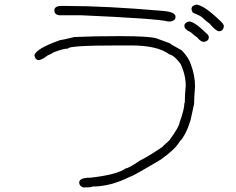

<svg xmlns="http://www.w3.org/2000/svg" viewBox="-20 -659 1040 845"><path d="M240.7 -632.8H273.9Q444.3 -632.8 693.8 -611.3Q752.4 -606.9 752.4 -585.9V-584Q752.4 -568.4 731 -564.5H719.2Q677.2 -576.7 338.4 -591.8H240.7Q219.2 -595.2 219.2 -613.3Q219.2 -628.9 240.7 -632.8ZM506.3 -500Q637.7 -500 668.5 -490.2L727.1 -468.8Q730 -464.4 779.8 -437.5Q811.5 -404.8 820.8 -373Q838.4 -327.1 838.4 -277.3Q834.5 -230 834.5 -210.9V-203.1L818.8 -130.9Q798.8 -64.9 770 -35.2Q752 -2.9 688 43Q560.5 119.1 551.3 119.1Q466.8 162.1 385.3 162.1Q385.3 166 346.2 166Q328.6 159.7 328.6 144.5Q328.6 123 377.4 123Q493.7 110.4 533.7 82Q545.4 82 594.2 48.8Q639.2 25.4 693.8 -11.7Q697.3 -16.6 725.1 -41Q770 -103.5 770 -119.1Q791.5 -177.7 791.5 -205.1Q793.5 -205.1 793.5 -212.9V-214.8Q793.5 -240.2 797.4 -281.2Q797.4 -330.6 773.9 -378.9Q747.1 -415 725.1 -419.9Q673.3 -459 557.1 -459H500.5Q279.8 -459 279.8 -445.3Q257.8 -445.3 213.4 -427.7Q213.4 -425.3 188 -414.1Q167 -397 150.9 -394.5Q135.3 -394.5 131.3 -416Q140.1 -445.8 244.6 -482.4Q251.5 -482.4 307.1 -496.1Q394 -500 506.3 -500ZM844.2 -638.7H846.2Q880.4 -633.3 945.8 -570.3Q965.3 -553.7 965.3 -543Q961.9 -521.5 943.8 -521.5Q930.7 -521.5 900.9 -556.6Q898.4 -556.6 867.7 -584Q859.4 -590.8 828.6 -603.5Q822.8 -613.3 822.8 -619.1Q822.8 -634.8 844.2 -638.7ZM813 -564.5Q835.4 -564.5 893.1 -507.8Q898.9 -503.4 898.9 -494.1Q898.9 -478.5 877.4 -474.6Q863.3 -474.6 848.1 -494.1Q846.2 -494.1 818.8 -517.6Q791.5 -529.3 791.5 -544.9Q791.5 -560.5 813 -564.5Z"/></svg>

Font: CEF Fonts CJK
Style: Regular
Weight: 400
Designer: PartyBoss (派对大魔王)
Version: Release 2.25